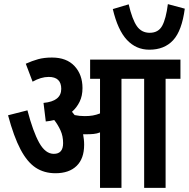

<svg xmlns="http://www.w3.org/2000/svg" viewBox="-20 -911 916 931"><path d="M388 -209Q388 -142 351.5 -106.5Q315 -71 249 -71Q194 -71 153 -98Q112 -125 79.5 -186.5Q47 -248 19 -352L113 -376Q140 -273 170 -219Q200 -165 241 -165Q286 -165 286 -217Q286 -251 273.5 -278.5Q261 -306 243 -329Q223 -324 202 -322L191 -412Q277 -420 277 -480Q277 -538 216 -538Q179 -538 138 -515L105 -602Q136 -616 165 -624Q194 -632 232 -632Q303 -632 341.5 -590.5Q380 -549 380 -484Q380 -446 366 -417.5Q352 -389 329 -369Q335 -362 342 -353Q365 -348 391 -348Q413 -348 430 -351Q447 -354 465 -361V-529H417V-622H855V-529H783V0H679V-529H569V0H465V-269Q450 -263 434 -261.5Q418 -260 402 -260Q393 -260 383 -260Q385 -249 386.5 -236Q388 -223 388 -209ZM876 -869Q862 -762 819.5 -716Q777 -670 704 -670Q640 -670 595.5 -717.5Q551 -765 527 -867L604 -890Q621 -817 643.5 -784.5Q666 -752 706 -752Q748 -752 766.5 -786Q785 -820 794 -891Z"/></svg>

Font: Noto Sans ExtraCondensed SemiBold
Style: Regular
Weight: 600
Width: 2
Designer: Monotype Design Team
Foundry: Monotype Imaging Inc.
Version: Version 2.013; ttfautohint (v1.8.4.7-5d5b)